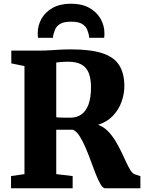

<svg xmlns="http://www.w3.org/2000/svg" viewBox="-20 -1016 778 1036"><path d="M39.5 0V-66L112 -76.5V-659.5L41 -674V-743H193Q224.5 -743 251 -744.8Q277.5 -746.5 304.2 -748Q331 -749.5 364 -749.5Q469.5 -749.5 532.5 -728.8Q595.5 -708 623.2 -664Q651 -620 651 -550.5Q651 -510 636.2 -467.8Q621.5 -425.5 590.2 -392Q559 -358.5 509 -342.5Q538 -332.5 560.8 -309.8Q583.5 -287 601.5 -257.8Q619.5 -228.5 634.2 -197.8Q649 -167 661.2 -140.2Q673.5 -113.5 685 -95.8Q696.5 -78 708.5 -75L737.5 -65.5V0H548Q535.5 0 523 -21Q510.5 -42 497.2 -75.5Q484 -109 470 -147.5Q456 -186 440.5 -222Q425 -258 408.2 -283.5Q391.5 -309 372.5 -316Q363 -316 351 -316Q339 -316 326.8 -316Q314.5 -316 303.2 -316Q292 -316 283.5 -316V-76.5L372 -66V0ZM360 -381Q394 -381 419 -398.5Q444 -416 457.5 -452.2Q471 -488.5 471 -544.5Q471 -591.5 458.8 -622.2Q446.5 -653 419.2 -668Q392 -683 346.5 -683Q332.5 -683 320.8 -682.2Q309 -681.5 299.8 -680.5Q290.5 -679.5 283.5 -678.5V-383.5Q291 -382 306.2 -381.5Q321.5 -381 337 -381Q352.5 -381 360 -381ZM363.5 -996Q422 -996 462 -973.5Q502 -951 522.8 -914.5Q543.5 -878 543.5 -836Q543.5 -829.5 543.2 -823.5Q543 -817.5 542 -812H461Q461 -814 461 -817.5Q461 -821 460 -824.5Q457 -839.5 450 -856.8Q443 -874 423.5 -886.5Q404 -899 363.5 -899Q323 -899 303.5 -886.5Q284 -874 277.2 -856.5Q270.5 -839 267 -824.5Q266.5 -821 266.2 -817.5Q266 -814 266 -812H185Q184.5 -817.5 184 -823.8Q183.5 -830 183.5 -836.5Q183.5 -878.5 204 -915Q224.5 -951.5 264.8 -973.8Q305 -996 363.5 -996Z"/></svg>

Font: Merriweather Light 18pt Black
Style: Regular
Weight: 900
Version: Version 2.100